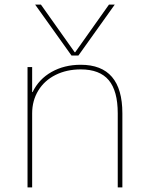

<svg xmlns="http://www.w3.org/2000/svg" viewBox="-20 -810 628 830"><path d="M99 -520H119V-412H121Q148 -468 203 -499Q258 -530 329 -530Q509 -530 509 -320V0H489V-320Q489 -417 450 -463.5Q411 -510 329 -510Q268 -510 220 -486Q172 -462 145.5 -418.5Q119 -375 119 -320V0H99ZM157 -790 303 -584H305L451 -790H476L319 -570H289L132 -790Z"/></svg>

Font: Enso Thin
Style: Regular
Weight: 100
Designer: Coji Morishita
Foundry: UNDERFOREST DESIGN
Version: Version 1.000